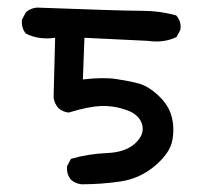

<svg xmlns="http://www.w3.org/2000/svg" viewBox="-20 -484 540 498"><path d="M191 -6Q175 -8 164 -18Q152 -32 154 -53L164 -72Q209 -85 257.5 -87Q306 -89 331 -112.5Q356 -136 348.5 -161.5Q341 -187 308.5 -198.5Q276 -210 243 -209Q210 -208 158 -192Q142 -194 131 -204Q121 -216 119 -231L123 -386Q80 -380 47 -397Q35 -411 37 -433L47 -452Q63 -466 84 -464Q298 -456 346 -456Q394 -456 437 -444Q451 -428 448 -407L438 -388Q405 -372 364 -378L199 -386L195 -278Q248 -284 281.5 -279Q315 -274 339.5 -267.5Q364 -261 390.5 -236.5Q417 -212 425 -182.5Q433 -153 427 -120Q421 -87 382 -54Q343 -21 293.5 -13.5Q244 -6 191 -6Z"/></svg>

Font: NaniFont Regular
Style: Regular
Weight: 400
Designer: Nanigashitei
Version: Version 1.036